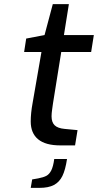

<svg xmlns="http://www.w3.org/2000/svg" viewBox="-20 -705 475 931"><path d="M129 -116Q129 -156 138 -205L181 -453H97L107 -518L196 -535L236 -685H314L290 -535H435L422 -453H277L237 -204Q236 -196 233 -175.5Q230 -155 230 -141Q230 -112 245 -97.5Q260 -83 293 -80L356 -74L344 0H272Q201 0 165 -29.5Q129 -59 129 -116ZM136 165 165 160Q191 155 205 147.5Q219 140 228.5 121.5Q238 103 243 66H305Q297 119 282.5 148.5Q268 178 241.5 192Q215 206 171 206H129Z"/></svg>

Font: Exo Medium
Style: Italic
Weight: 500
Italic angle: -9°
Designer: Natanael Gama
Foundry: Natanael Gama
Version: Version 1.500; ttfautohint (v1.6)